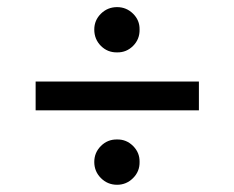

<svg xmlns="http://www.w3.org/2000/svg" viewBox="-20 -551 652 534"><path d="M533.2 -324.2V-244.1H79.1V-324.2ZM305.7 -37.1Q279.3 -37.1 260.7 -55.7Q242.2 -74.2 242.2 -100.6Q242.2 -126.5 260.7 -145Q279.3 -163.6 305.7 -163.1Q331.5 -163.6 350.1 -145Q368.7 -126.5 368.2 -100.6Q368.7 -74.2 350.1 -55.7Q331.5 -37.1 305.7 -37.1ZM305.7 -405.3Q279.3 -404.8 260.7 -423.3Q242.2 -441.9 242.2 -468.8Q242.2 -494.6 260.7 -512.9Q279.3 -531.2 305.7 -531.2Q331.5 -531.2 350.1 -512.9Q368.7 -494.6 368.2 -468.8Q368.7 -441.9 350.1 -423.3Q331.5 -404.8 305.7 -405.3Z"/></svg>

Font: Inter Tight
Style: Regular
Weight: 400
Designer: Rasmus Andersson
Foundry: rsms
Version: Version 3.002